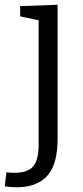

<svg xmlns="http://www.w3.org/2000/svg" viewBox="-61 -551 352 810"><path d="M9 239Q-3 239 -15 238Q-27 237 -41 235L-34 176Q-24 177 -15 177.5Q-6 178 1 178Q56 178 79 151Q102 124 102 59V-476L113 -463L24 -482V-525L182 -531V33Q182 84 172.5 122.5Q163 161 142 186.5Q121 212 88 225.5Q55 239 9 239Z"/></svg>

Font: Pack4
Style: Regular
Weight: 400
Version: Version 2.002